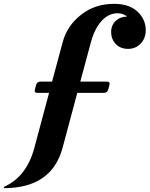

<svg xmlns="http://www.w3.org/2000/svg" viewBox="-101 -767 777 997"><path d="M-81.1 210Q-81.1 210 -79.1 202.6Q37.1 150.9 77.6 0L153.8 -284.7H94.7Q79.1 -284.7 79.1 -294.9Q79.1 -297.9 80.1 -301.8L86.4 -326.2Q90.8 -343.3 110.4 -343.3H169.4L224.6 -548.3Q247.6 -634.3 321.3 -691.4Q392.6 -747.1 491.7 -747.1Q579.6 -747.1 623.5 -695.8Q655.8 -658.7 655.8 -610.4Q655.8 -567.4 628.4 -539.6Q602.5 -513.2 564.5 -513.2Q523.4 -513.2 499.5 -539.1Q476.1 -564.5 476.1 -600.1Q476.1 -639.6 504.4 -662.6Q526.9 -680.7 558.6 -680.7Q539.6 -698.2 509.3 -698.2Q466.3 -698.2 432.1 -664.1Q391.6 -623.5 371.1 -547.9L315.9 -343.3H452.1Q468.3 -343.3 468.3 -333Q468.3 -330.1 467.3 -326.2L460.9 -301.8Q456.5 -284.7 436.5 -284.7H300.3L224.1 0Q168 210 -81.1 210Z"/></svg>

Font: Cursive Sans
Style: Bold
Weight: 700
Italic angle: -15°
Designer: Wojciech Kalinowski "wmk69" (wmk69@o2.pl)
Foundry: Wojciech Kalinowski "wmk69" (wmk69@o2.pl)
Version: Wersja 3.1.0; 2022-02-18